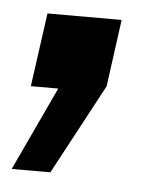

<svg xmlns="http://www.w3.org/2000/svg" viewBox="-40 -168 302 356"><g transform="rotate(5 111.0 9.5)"><path d="M-6 156 67 0H16L35 -137H173L156 -12L66 156Z"/></g></svg>

Font: Archivo Narrow
Style: Bold Italic
Weight: 700
Italic angle: -8°
Designer: Hector Gatti
Foundry: Omnibus-Type
Version: Version 3.002